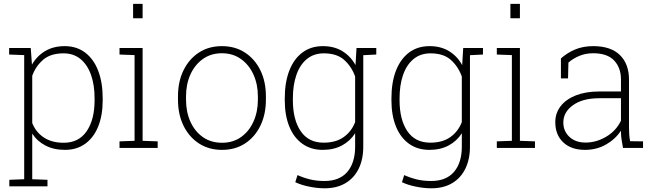

<svg xmlns="http://www.w3.org/2000/svg" viewBox="-20 -782 3455 1015"><path d="M29.3 203.1V168.5L107.9 165.5V-490.7L28.3 -493.7V-528.3H142.6L148.9 -440.4Q175.3 -486.3 219 -512.2Q262.7 -538.1 322.3 -538.1Q384.8 -538.1 429.9 -504.2Q475.1 -470.2 499 -408.2Q522.9 -346.2 522.9 -262.2V-252Q522.9 -171.9 499 -113Q475.1 -54.2 430.4 -22Q385.7 10.3 323.2 10.3Q264.2 10.3 220.2 -12.7Q176.3 -35.6 150.4 -75.7V165.5L231 168.5V203.1ZM316.9 -27.3Q396.5 -27.3 438.2 -88.4Q480 -149.4 480 -252V-262.2Q480 -332.5 461.2 -386Q442.4 -439.5 405.8 -469.7Q369.1 -500 315.9 -500Q247.1 -500 207.8 -465.8Q168.5 -431.6 150.4 -381.3V-131.8Q169.4 -83.5 211.4 -55.4Q253.4 -27.3 316.9 -27.3Z M611.8 0V-34.7L691.4 -37.6V-490.7L611.8 -493.7V-528.3H733.9V-37.6L813.5 -34.7V0ZM683.6 -685.5V-761.7H733.9V-685.5Z M1153.8 10.3Q1084 10.3 1031.7 -23.7Q979.5 -57.6 950.2 -117.4Q920.9 -177.2 920.9 -254.9V-272.9Q920.9 -351.1 950.2 -410.6Q979.5 -470.2 1031.5 -504.2Q1083.5 -538.1 1152.8 -538.1Q1222.7 -538.1 1274.9 -504.2Q1327.1 -470.2 1356.4 -410.6Q1385.7 -351.1 1385.7 -272.9V-254.9Q1385.7 -177.2 1356.4 -117.2Q1327.1 -57.1 1275.1 -23.4Q1223.1 10.3 1153.8 10.3ZM1153.8 -27.3Q1212.4 -27.3 1254.9 -57.9Q1297.4 -88.4 1320.3 -139.9Q1343.3 -191.4 1343.3 -254.9V-272.9Q1343.3 -335.9 1320.1 -387.5Q1296.9 -439 1254.2 -469.7Q1211.4 -500.5 1152.8 -500.5Q1094.7 -500.5 1052 -469.7Q1009.3 -439 986.3 -387.5Q963.4 -335.9 963.4 -272.9V-254.9Q963.4 -190.9 986.3 -139.4Q1009.3 -87.9 1052 -57.6Q1094.7 -27.3 1153.8 -27.3Z M1696.3 213.4Q1657.7 213.4 1615.2 204.8Q1572.8 196.3 1541 181.2L1552.7 143.6Q1586.4 158.7 1620.4 166.7Q1654.3 174.8 1695.3 174.8Q1774.9 174.8 1816.2 126.5Q1857.4 78.1 1857.4 -6.8V-77.6Q1831.5 -36.6 1788.1 -13.2Q1744.6 10.3 1686 10.3Q1623.5 10.3 1578.4 -22Q1533.2 -54.2 1509.3 -113.3Q1485.4 -172.4 1485.4 -252V-262.2Q1485.4 -346.7 1509.3 -408.4Q1533.2 -470.2 1578.4 -504.2Q1623.5 -538.1 1687 -538.1Q1746.6 -538.1 1790 -511.5Q1833.5 -484.9 1859.4 -438L1864.7 -528.3H1900.4V-6.8Q1900.4 60.5 1876 110.1Q1851.6 159.7 1805.9 186.5Q1760.3 213.4 1696.3 213.4ZM1690.9 -27.8Q1755.4 -27.8 1796.9 -57.4Q1838.4 -86.9 1857.4 -136.7V-377.4Q1838.9 -429.7 1800 -464.8Q1761.2 -500 1691.9 -500Q1638.7 -500 1602.1 -469.7Q1565.4 -439.5 1546.9 -386Q1528.3 -332.5 1528.3 -262.2V-252Q1528.3 -149.4 1569.6 -88.6Q1610.8 -27.8 1690.9 -27.8ZM1889.6 -489.7 1878.4 -528.3H1969.2V-493.7Z M2260.3 213.4Q2221.7 213.4 2179.2 204.8Q2136.7 196.3 2105 181.2L2116.7 143.6Q2150.4 158.7 2184.3 166.7Q2218.3 174.8 2259.3 174.8Q2338.9 174.8 2380.1 126.5Q2421.4 78.1 2421.4 -6.8V-77.6Q2395.5 -36.6 2352.1 -13.2Q2308.6 10.3 2250 10.3Q2187.5 10.3 2142.3 -22Q2097.2 -54.2 2073.2 -113.3Q2049.3 -172.4 2049.3 -252V-262.2Q2049.3 -346.7 2073.2 -408.4Q2097.2 -470.2 2142.3 -504.2Q2187.5 -538.1 2251 -538.1Q2310.5 -538.1 2354 -511.5Q2397.5 -484.9 2423.3 -438L2428.7 -528.3H2464.4V-6.8Q2464.4 60.5 2439.9 110.1Q2415.5 159.7 2369.9 186.5Q2324.2 213.4 2260.3 213.4ZM2254.9 -27.8Q2319.3 -27.8 2360.8 -57.4Q2402.3 -86.9 2421.4 -136.7V-377.4Q2402.8 -429.7 2364 -464.8Q2325.2 -500 2255.9 -500Q2202.6 -500 2166 -469.7Q2129.4 -439.5 2110.8 -386Q2092.3 -332.5 2092.3 -262.2V-252Q2092.3 -149.4 2133.5 -88.6Q2174.8 -27.8 2254.9 -27.8ZM2453.6 -489.7 2442.4 -528.3H2533.2V-493.7Z M2606.4 0V-34.7L2686 -37.6V-490.7L2606.4 -493.7V-528.3H2728.5V-37.6L2808.1 -34.7V0ZM2678.2 -685.5V-761.7H2728.5V-685.5Z M3072.3 10.3Q2999.5 10.3 2957.5 -29.5Q2915.5 -69.3 2915.5 -136.2Q2915.5 -184.1 2943.8 -220.7Q2972.2 -257.3 3024.4 -277.8Q3076.7 -298.3 3147.5 -298.3H3262.7V-362.3Q3262.7 -423.8 3226.6 -462.2Q3190.4 -500.5 3115.7 -500.5Q3075.2 -500.5 3042 -486.3Q3008.8 -472.2 2984.9 -451.2L2982.9 -367.7H2945.3V-473.1Q2978.5 -502.9 3020.5 -520.5Q3062.5 -538.1 3116.2 -538.1Q3209 -538.1 3257.1 -491Q3305.2 -443.8 3305.2 -361.3V-106.4Q3305.2 -88.4 3306.4 -70.8Q3307.6 -53.2 3311 -35.6L3379.4 -34.7V0H3273.4Q3267.6 -31.7 3265.1 -49.8Q3262.7 -67.9 3262.7 -91.3Q3233.4 -46.4 3183.8 -18.1Q3134.3 10.3 3072.3 10.3ZM3075.2 -28.3Q3132.8 -28.3 3185.1 -59.6Q3237.3 -90.8 3262.7 -144V-262.7H3147.5Q3060.5 -262.7 3009.3 -226.1Q2958 -189.5 2958 -134.3Q2958 -88.4 2990.5 -58.3Q3022.9 -28.3 3075.2 -28.3Z"/></svg>

Font: Roboto Slab ExtraLight
Style: Regular
Weight: 250
Designer: Google
Version: Version 2.000; ttfautohint (v1.8.1.43-b0c9)